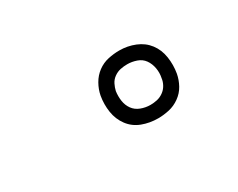

<svg xmlns="http://www.w3.org/2000/svg" viewBox="-42 -904 584 471"><g transform="rotate(-30 250.0 -669.0)"><path d="M306 -573Q282 -573 261 -581Q240 -589 227 -606.5Q214 -624 210.5 -646.5Q207 -669 211 -692Q214 -708 222.5 -723Q231 -738 244.5 -748Q258 -758 274 -761.5Q290 -765 306 -765Q329 -765 350 -756.5Q371 -748 384 -731Q397 -714 400.5 -691Q404 -668 400 -645Q397 -629 389 -614.5Q381 -600 367 -590Q353 -580 337 -576.5Q321 -573 306 -573ZM306 -611Q315 -611 324.5 -613Q334 -615 342.5 -621Q351 -627 356 -636Q361 -645 362 -654Q365 -668 362.5 -682Q360 -696 352.5 -706.5Q345 -717 332 -721.5Q319 -726 306 -726Q296 -726 286.5 -724Q277 -722 268.5 -716Q260 -710 255.5 -701Q251 -692 249 -683Q247 -669 249 -655.5Q251 -642 258.5 -631.5Q266 -621 279 -616Q292 -611 306 -611Z"/></g></svg>

Font: iosevka_custom_sans_ss08 XLt
Style: Italic
Weight: 200
Italic angle: -10°
Designer: Belleve Invis
Foundry: Belleve Invis
Version: Version 10.3.0; ttfautohint (v1.8.3)